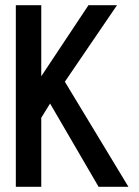

<svg xmlns="http://www.w3.org/2000/svg" viewBox="-20 -720 537 740"><path d="M139 -426V-700H41V0H139V-266L173 -321L360 0H475L230 -405L431 -700H321Z"/></svg>

Font: Advent Pro SemiBold
Style: Regular
Weight: 600
Designer: VivaRado, Andreas Kalpakidis
Foundry: VivaRado, Andreas Kalpakidis
Version: Version 3.000